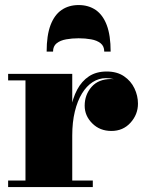

<svg xmlns="http://www.w3.org/2000/svg" viewBox="-20 -760 587 780"><path d="M258.5 -209.5Q258.5 -266 266.8 -313.5Q275 -361 293.5 -395.8Q312 -430.5 341.5 -450Q371 -469.5 413.5 -469.5Q455.5 -469.5 483.8 -450.2Q512 -431 526.2 -401Q540.5 -371 540.5 -339Q540.5 -295 510.2 -261.5Q480 -228 432.5 -228Q385.5 -228 354.8 -258.8Q324 -289.5 324 -330.5Q324 -375 352 -407Q380 -439 431.5 -439Q463.5 -439 487.8 -424.5Q512 -410 525.8 -387Q539.5 -364 539.5 -339H513Q513 -366 501 -389.5Q489 -413 466.2 -427.8Q443.5 -442.5 410 -442.5Q381.5 -442.5 356.5 -426.5Q331.5 -410.5 313 -380.2Q294.5 -350 284 -306.8Q273.5 -263.5 273.5 -209.5ZM273.5 -460V-26.5H357V0H13V-26.5H83.5V-433.5H13V-460ZM169.5 -550.5Q169.5 -616 185.2 -657.8Q201 -699.5 230.2 -719.5Q259.5 -739.5 299.5 -739.5Q339.5 -739.5 368.8 -719.5Q398 -699.5 413.8 -657.8Q429.5 -616 429.5 -550.5H403.5Q403.5 -572.5 388.8 -584.2Q374 -596 350.2 -600.2Q326.5 -604.5 299.5 -604.5Q272.5 -604.5 248.8 -600.2Q225 -596 210.2 -584.2Q195.5 -572.5 195.5 -550.5Z"/></svg>

Font: Bodoni Moda 9pt Black
Style: Regular
Weight: 900
Designer: Owen Earl
Foundry: indestructible type
Version: Version 2.005